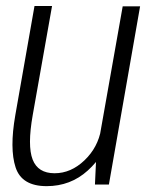

<svg xmlns="http://www.w3.org/2000/svg" viewBox="-20 -615 489 640"><path d="M296.5 0H343L447 -594H389L301 -97ZM153.5 -595H95L31 -231Q11.5 -119.5 32 -57Q52.5 5.5 135.5 5.5Q215 5.5 272.5 -46.5Q330 -98.5 341 -161L317 -184.5Q306.5 -123.5 261.5 -80.5Q216.5 -37.5 162 -37.5Q106.5 -37.5 88.8 -83.2Q71 -129 89 -231Z"/></svg>

Font: Anybody SemiCondensed Light
Style: Italic
Weight: 300
Width: 4
Italic angle: -10°
Version: Version 1.113;gftools[0.9.25]